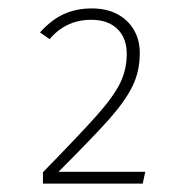

<svg xmlns="http://www.w3.org/2000/svg" viewBox="-20 -759 440 456"><path d="M198 -739Q233 -739 258.5 -725.5Q284 -712 298 -688Q312 -664 312 -633Q312 -590 295 -555Q278 -520 241.5 -478.5Q205 -437 119 -351H325L319 -323H82V-350Q170 -440 210 -485Q250 -530 265.5 -562Q281 -594 281 -631Q281 -669 258.5 -690.5Q236 -712 197 -712Q166 -712 141 -700Q116 -688 98 -666L75 -682Q102 -712 131.5 -725.5Q161 -739 198 -739Z"/></svg>

Font: Firava
Style: Regular
Weight: 400
Designer: Carrois Corporate & Edenspiekermann AG
Foundry: Greg Finn Gibson
Version: Version 5.000